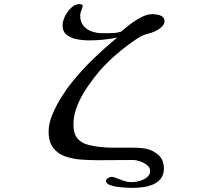

<svg xmlns="http://www.w3.org/2000/svg" viewBox="-20 -796 1040 936"><path d="M782 -692Q782 -680 771 -668Q760 -656 750 -651Q728 -638 702.5 -632Q677 -626 655 -612Q603 -578 555 -537.5Q507 -497 466 -451Q437 -417 407 -373.5Q377 -330 357.5 -283Q338 -236 338 -189Q338 -147 355 -124.5Q372 -102 400.5 -93Q429 -84 465 -80Q497 -76 529 -76Q561 -76 593 -76Q613 -76 632.5 -76Q652 -76 671 -74Q713 -71 746 -46Q779 -21 779 25Q779 55 764.5 74Q750 93 726.5 103Q703 113 676.5 116.5Q650 120 626 120Q617 120 596 119Q575 118 552.5 115Q530 112 513.5 105Q497 98 497 86Q497 78 507 72Q517 66 523 66Q527 66 530 66.5Q533 67 536 68Q558 76 579 84Q600 92 623 92Q639 92 659.5 86.5Q680 81 696 68.5Q712 56 712 37Q712 21 697 9Q682 -3 662.5 -9.5Q643 -16 629 -16Q586 -16 542.5 -15.5Q499 -15 456 -15Q417 -15 375.5 -18Q334 -21 298 -33.5Q262 -46 239.5 -75Q217 -104 217 -155Q217 -194 235.5 -238Q254 -282 280 -323.5Q306 -365 330 -394Q379 -455 435.5 -509.5Q492 -564 552 -613Q518 -606 482.5 -602.5Q447 -599 412 -599Q388 -599 358 -604Q328 -609 306.5 -625Q285 -641 285 -673Q285 -692 296.5 -716Q308 -740 327 -758Q346 -776 367 -776Q370 -776 376.5 -774.5Q383 -773 383 -768Q383 -762 377 -747.5Q371 -733 371 -719Q371 -689 387 -670Q403 -651 428 -642.5Q453 -634 479 -634Q502 -634 526 -634.5Q550 -635 571 -642Q590 -659 615.5 -678.5Q641 -698 669.5 -712.5Q698 -727 723 -727Q734 -727 748 -724.5Q762 -722 772 -714.5Q782 -707 782 -692Z"/></svg>

Font: Kaisei Tokumin Medium
Style: Regular
Weight: 500
Designer: Font-Kai, 金井和夫
Foundry: KAZUO KANAI
Version: Version 5.003